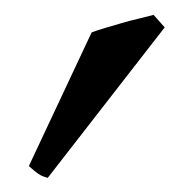

<svg xmlns="http://www.w3.org/2000/svg" viewBox="-20 3 265 263"><path d="M45.4 246.6Q41.5 245.6 38.6 244.4Q35.6 243.2 32.7 241.2Q29.8 239.3 26.9 236.8Q23.9 234.4 19.5 230.5L105.5 47.4Q113.3 44.4 124 41.3Q134.8 38.1 146.5 34.7Q158.2 31.2 169.7 28.6Q181.2 25.9 190.4 23.4L205.6 40.5Z"/></svg>

Font: Gentium
Style: Regular
Weight: 400
Designer: J. Victor Gaultney
Version: Version 1.03; 2011; OFL 1.1 release